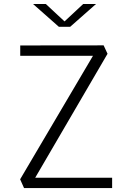

<svg xmlns="http://www.w3.org/2000/svg" viewBox="-20 -962 660 982"><path d="M103 0H553.5V-53H160L530 -687L510 -730L83.5 -729.5V-676.5H455.5L83 -45ZM149 -941.5H214.5L310 -852.5L405.5 -941.5H471L339 -825H281Z"/></svg>

Font: Monaspace Krypton ExtraLight
Style: Regular
Weight: 200
Designer: Riley Cran & the Lettermatic Team
Foundry: Lettermatic
Version: Version 1.101 (Monaspace Krypton)